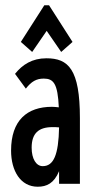

<svg xmlns="http://www.w3.org/2000/svg" viewBox="-20 -697 353 728"><path d="M102 -500 157 -580 212 -500 255 -538 166 -677H148L59 -538ZM123 11C157 11 185 -2 204 -48V0H283V-249C283 -435 239 -476 156 -476C102 -476 65 -452 37 -417L78 -361C99 -388 118 -399 146 -399C183 -399 199 -380 203 -290C194 -291 185 -292 177 -292C83 -292 22 -241 22 -126C22 -49 58 11 123 11ZM100 -137C100 -191 126 -215 179 -215C187 -215 195 -215 204 -214C202 -109 183 -67 142 -67C117 -67 100 -95 100 -137Z"/></svg>

Font: Inconsolata ExtraCondensed
Style: Bold
Weight: 700
Width: 2
Monospace: yes
Designer: Raph Levien, Cyreal, Brenton Simpson
Foundry: Raph Levien, Cyreal, Google
Version: Version 3.100